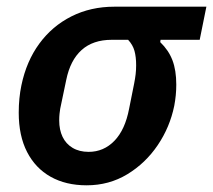

<svg xmlns="http://www.w3.org/2000/svg" viewBox="-20 -542 637 574"><path d="M577 -423H460L459 -416Q484 -392 495.5 -362Q507 -332 507 -289Q507 -273 505.5 -257.5Q504 -242 501 -226Q488 -162 451.5 -108Q415 -54 360.5 -21Q306 12 239 12Q177 12 131.5 -13.5Q86 -39 61 -87.5Q36 -136 36 -205Q36 -227 38 -247.5Q40 -268 44 -287Q59 -359 97.5 -411.5Q136 -464 193.5 -493Q251 -522 322 -522H597ZM363 -423H314Q258 -423 224 -392.5Q190 -362 178 -303L160 -217Q159 -211 158 -202Q157 -193 157 -182Q157 -154 167 -133Q177 -112 197 -100Q217 -88 245 -88Q290 -88 322 -121Q354 -154 366 -217L381 -292Q384 -307 385.5 -320Q387 -333 387 -347Q387 -372 382 -390Q377 -408 363 -423Z"/></svg>

Font: IBM Plex Sans SemiBold
Style: Italic
Weight: 600
Italic angle: -11.31°
Designer: Mike Abbink, Paul van der Laan, Pieter van Rosmalen
Foundry: Bold Monday
Version: Version 3.201